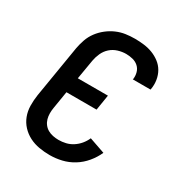

<svg xmlns="http://www.w3.org/2000/svg" viewBox="-175 -870 950 1005"><g transform="rotate(30 300.0 -367.5)"><path d="M268 8Q235 8 203.5 2.5Q172 -3 144.5 -17Q117 -31 96 -53.5Q75 -76 64 -105Q53 -134 52.5 -166.5Q52 -199 57 -232L109 -547Q114 -574 123.5 -601Q133 -628 150.5 -651.5Q168 -675 191.5 -693.5Q215 -712 241.5 -723.5Q268 -735 295.5 -739Q323 -743 351 -743Q379 -743 406.5 -739.5Q434 -736 458.5 -726.5Q483 -717 504 -701Q525 -685 538 -662.5Q551 -640 555.5 -612.5Q560 -585 555 -557Q555 -556 554.5 -555Q554 -554 554 -553H447Q447 -554 447.5 -554.5Q448 -555 448 -555Q451 -576 445.5 -595.5Q440 -615 425.5 -628Q411 -641 391 -646Q371 -651 351 -651Q327 -651 302.5 -643.5Q278 -636 259 -619Q240 -602 229.5 -578.5Q219 -555 215 -532L195 -414H377L362 -321H180L163 -217Q160 -200 160 -182.5Q160 -165 164.5 -149Q169 -133 179 -120Q189 -107 203 -99Q217 -91 234 -87.5Q251 -84 268 -84Q290 -84 311.5 -89Q333 -94 352.5 -106.5Q372 -119 387 -137Q402 -155 411 -176L506 -143Q491 -109 466 -79Q441 -49 408.5 -29Q376 -9 340 -0.5Q304 8 268 8Z"/></g></svg>

Font: Iosevka SS04 Semibold Extended
Style: Italic
Weight: 600
Width: 7
Italic angle: -9°
Monospace: yes
Designer: Belleve Invis
Foundry: Belleve Invis
Version: Version 19.0.0; ttfautohint (v1.8.4)